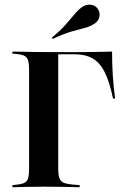

<svg xmlns="http://www.w3.org/2000/svg" viewBox="-20 -788 526 808"><path d="M32.3 0V-8.9Q62.9 -11.3 77.8 -16.5Q92.7 -21.8 97.6 -35.9Q102.4 -50 102.4 -78.2V-492.7Q102.4 -521.8 97.6 -535.9Q92.7 -550 77.8 -555.2Q62.9 -560.5 32.3 -562.1V-571Q110.5 -568.5 282.3 -568.5Q314.5 -568.5 344.4 -569Q374.2 -569.4 401.6 -569.8Q429 -570.2 451.6 -571Q451.6 -516.9 454.8 -467.7Q458.1 -418.5 464.5 -373.4H455.6Q441.1 -443.5 420.6 -484.3Q400 -525 369.4 -542.3Q338.7 -559.7 292.7 -559.7H225V-79Q225 -50 231 -35.5Q237.1 -21 256.5 -16.1Q275.8 -11.3 315.3 -8.9V0Q287.1 -0.8 250.8 -1.6Q214.5 -2.4 166.1 -2.4Q129 -2.4 94.8 -1.6Q60.5 -0.8 32.3 0ZM201.6 -624.2 198.4 -629.8Q229 -654.8 247.6 -675Q266.1 -695.2 278.6 -710.5Q291.1 -725.8 302 -737.9Q312.9 -750 327.4 -759.7Q345.2 -771 364.5 -767.7Q383.9 -764.5 393.5 -747.6Q402.4 -732.3 397.6 -714.5Q392.7 -696.8 374.2 -686.3Q355.6 -675 334.3 -669.8Q312.9 -664.5 281.9 -655.6Q250.8 -646.8 201.6 -624.2Z"/></svg>

Font: Playfair 144pt
Style: Bold
Weight: 700
Version: Version 2.001;gftools[0.9.30]